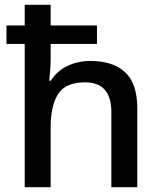

<svg xmlns="http://www.w3.org/2000/svg" viewBox="-20 -780 671 800"><path d="M191 -760V-674H384V-597H191V-536Q191 -510 189 -485Q187 -460 185 -444H192Q218 -485 261.5 -505.5Q305 -526 357 -526Q451 -526 501.5 -479Q552 -432 552 -328V0H444V-312Q444 -437 335 -437Q253 -437 222 -388Q191 -339 191 -248V0H83V-597H7V-674H83V-760Z"/></svg>

Font: Noto Sans Adlam Unjoined Medium
Style: Regular
Weight: 500
Version: Version 3.001